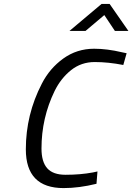

<svg xmlns="http://www.w3.org/2000/svg" viewBox="-20 -951 676 981"><path d="M305 10Q112 10 112 -188Q112 -366 194 -524Q234 -602 303.5 -652Q373 -702 461 -702Q527 -702 603 -684L627 -679L610 -619Q533 -634 464 -634Q395 -634 343 -592.5Q291 -551 259 -486Q192 -348 192 -192Q192 -124 221.5 -91Q251 -58 315 -58Q391 -58 455 -70L478 -75L473 -12Q384 10 305 10ZM335 -793 499 -931H540L636 -793H567L513 -874L417 -793Z"/></svg>

Font: Titillium Web
Style: Italic
Weight: 400
Italic angle: -13°
Version: Version 1.002;PS 57.000;hotconv 1.0.70;makeotf.lib2.5.55311